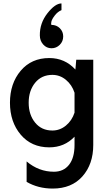

<svg xmlns="http://www.w3.org/2000/svg" viewBox="-20 -848 633 1118"><path d="M280 -567Q251 -567 231.5 -589Q212 -611 212 -642Q211 -713 256 -770.5Q301 -828 338 -828V-789Q316 -780 299 -758Q282 -736 279 -721Q276 -706 280 -703Q309 -703 328.5 -683.5Q348 -664 348 -636Q348 -607 328 -587Q308 -567 280 -567ZM424 -500H523V-4Q523 108 460 179Q397 250 287 250Q202 250 135 211V92Q206 152 294 152Q350 152 382 111.5Q414 71 414 -4V-52Q355 10 267 10Q163 10 100.5 -64Q38 -138 38 -250Q38 -362 100.5 -436Q163 -510 267 -510Q358 -510 419 -443ZM285 -88Q329 -88 364 -117Q399 -146 414 -192V-308Q399 -354 364 -383Q329 -412 285 -412Q222 -412 184.5 -366Q147 -320 147 -250Q147 -180 184.5 -134Q222 -88 285 -88Z"/></svg>

Font: Orkney Medium
Style: Regular
Weight: 500
Designer: Samuel Oakes and Alfredo Marco Pradil
Foundry: Alfredo Marco Pradil
Version: 1.0; ttfautohint (v1.5)